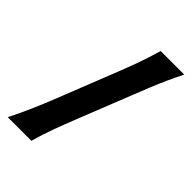

<svg xmlns="http://www.w3.org/2000/svg" viewBox="-232 -883 978 978"><g transform="rotate(45 257.0 -394.5)"><path d="M15.6 0Q46.9 -61.5 72 -119.4Q97.2 -177.2 127 -252.4L235.4 -526.9Q266.6 -605 288.3 -665Q310.1 -725.1 328.1 -789.1H498Q476.6 -746.6 458.3 -706.1Q439.9 -665.5 422.1 -621.8Q404.3 -578.1 383.3 -524.4L275.4 -252.4Q245.6 -177.2 224.4 -119.4Q203.1 -61.5 186 0Z"/></g></svg>

Font: Pinar Bold
Style: Regular
Weight: 700
Designer: Amin Abedi
Version: Version 3.000